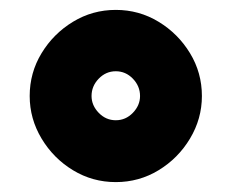

<svg xmlns="http://www.w3.org/2000/svg" viewBox="-20 -775 468 388"><path d="M214 -407Q167 -407 127.5 -431Q88 -455 64 -495Q40 -535 40 -581Q40 -628 64 -667.5Q88 -707 127.5 -731Q167 -755 214 -755Q261 -755 300.5 -731Q340 -707 364 -667.5Q388 -628 388 -581Q388 -535 364 -495Q340 -455 300.5 -431Q261 -407 214 -407ZM214 -532Q234 -532 248.5 -547Q263 -562 263 -581Q263 -601 248.5 -616Q234 -631 214 -631Q194 -631 179.5 -616Q165 -601 165 -581Q165 -562 179.5 -547Q194 -532 214 -532Z"/></svg>

Font: Cherry Bomb One
Style: Regular
Weight: 400
Designer: satsuyako
Foundry: satsuyako
Version: Version 4.100; ttfautohint (v1.8.3)